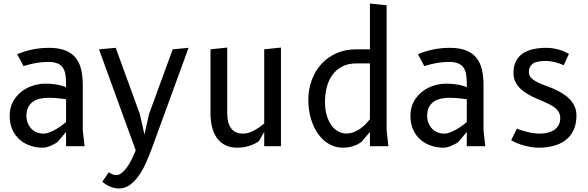

<svg xmlns="http://www.w3.org/2000/svg" viewBox="-20 -830 3340 1090"><path d="M460 0H355V-81L308 -25Q299.5 -18.5 288.5 -12.5Q277.5 -6.5 266.2 -1.8Q255 3 243.8 5.8Q232.5 8.5 223 8.5Q185.5 8.5 151.2 -3.2Q117 -15 91.2 -37.8Q65.5 -60.5 50.2 -94.2Q35 -128 35 -172Q35 -218.5 53.8 -252.8Q72.5 -287 101.8 -309.8Q131 -332.5 167 -343.8Q203 -355 237.5 -355Q266 -355 287.8 -352Q309.5 -349 324.5 -345Q342 -340.5 355 -335V-352.5Q355 -382 351.5 -405.5Q348 -429 337.2 -445.2Q326.5 -461.5 306.2 -470Q286 -478.5 252.5 -478.5Q225.5 -478.5 200.5 -474.8Q175.5 -471 156 -466.5Q133 -461 113.5 -455L77.5 -522Q99.5 -532 127.5 -540Q151.5 -547 184.5 -552.8Q217.5 -558.5 257.5 -558.5Q315 -558.5 352.5 -543Q390 -527.5 411.5 -499.5Q433 -471.5 441.5 -432.2Q450 -393 450 -345V-90ZM355 -266.5Q341 -268.5 325 -270.5Q311.5 -272 294 -273.5Q276.5 -275 257.5 -275Q229.5 -275 206.2 -269.5Q183 -264 166 -251.8Q149 -239.5 139.5 -220Q130 -200.5 130 -172.5Q130 -150 137.5 -131.5Q145 -113 158 -99.5Q171 -86 188.8 -78.8Q206.5 -71.5 227 -71.5Q236.5 -71.5 247.2 -74.2Q258 -77 268.8 -81.5Q279.5 -86 290.2 -92Q301 -98 310.5 -104Q333 -118.5 355 -137Z M826 -182 960.5 -550 1050.5 -558.5 843.5 8.5Q828 50.5 809.8 92Q791.5 133.5 768.5 166.2Q745.5 199 717.8 219.5Q690 240 656 240Q630.5 240 606 229.8Q581.5 219.5 561 201.5L597.5 148Q606 154 617 159Q628 164 640 164Q656.5 164 672 151.2Q687.5 138.5 701.8 118.5Q716 98.5 728.2 73.5Q740.5 48.5 750.5 23.5L542 -550L637 -558.5L774 -182L800 -66Z M1480 -550 1575 -560V0H1480V-81.5L1449.5 -28Q1440.5 -22 1428.2 -15.5Q1416 -9 1400.5 -3.8Q1385 1.5 1366.5 5Q1348 8.5 1327.5 8.5Q1287.5 8.5 1258.8 -6Q1230 -20.5 1211.5 -46.5Q1193 -72.5 1184 -108.2Q1175 -144 1175 -186V-550L1270 -560V-186Q1270 -132 1291.8 -101.8Q1313.5 -71.5 1360 -71.5Q1377 -71.5 1393.5 -77Q1410 -82.5 1425.5 -91Q1441 -99.5 1454.8 -109.5Q1468.5 -119.5 1480 -129Z M2003 -470Q1957 -470 1923.5 -452.8Q1890 -435.5 1868 -406Q1846 -376.5 1835.5 -336.5Q1825 -296.5 1825 -251Q1825 -206.5 1835.5 -173Q1846 -139.5 1862.8 -117Q1879.5 -94.5 1901 -83.2Q1922.5 -72 1945 -72Q1968.5 -72 1988.8 -80Q2009 -88 2026 -100Q2043 -112 2056.5 -126.2Q2070 -140.5 2080 -153V-470ZM2080 0V-81L2032.5 -24.5Q2023.5 -18.5 2013 -12.5Q2002.5 -6.5 1989.5 -2Q1976.5 2.5 1960.8 5.5Q1945 8.5 1925.5 8.5Q1884.5 8.5 1849 -11.8Q1813.5 -32 1787.2 -68Q1761 -104 1745.8 -153.8Q1730.5 -203.5 1730.5 -263Q1730.5 -323 1749.8 -375.2Q1769 -427.5 1804.5 -466.5Q1840 -505.5 1890.2 -527.8Q1940.5 -550 2002.5 -550H2080V-810L2175 -800V-90L2185 0Z M2735 0H2630V-81L2583 -25Q2574.5 -18.5 2563.5 -12.5Q2552.5 -6.5 2541.2 -1.8Q2530 3 2518.8 5.8Q2507.5 8.5 2498 8.5Q2460.5 8.5 2426.2 -3.2Q2392 -15 2366.2 -37.8Q2340.5 -60.5 2325.2 -94.2Q2310 -128 2310 -172Q2310 -218.5 2328.8 -252.8Q2347.5 -287 2376.8 -309.8Q2406 -332.5 2442 -343.8Q2478 -355 2512.5 -355Q2541 -355 2562.8 -352Q2584.5 -349 2599.5 -345Q2617 -340.5 2630 -335V-352.5Q2630 -382 2626.5 -405.5Q2623 -429 2612.2 -445.2Q2601.5 -461.5 2581.2 -470Q2561 -478.5 2527.5 -478.5Q2500.5 -478.5 2475.5 -474.8Q2450.5 -471 2431 -466.5Q2408 -461 2388.5 -455L2352.5 -522Q2374.5 -532 2402.5 -540Q2426.5 -547 2459.5 -552.8Q2492.5 -558.5 2532.5 -558.5Q2590 -558.5 2627.5 -543Q2665 -527.5 2686.5 -499.5Q2708 -471.5 2716.5 -432.2Q2725 -393 2725 -345V-90ZM2630 -266.5Q2616 -268.5 2600 -270.5Q2586.5 -272 2569 -273.5Q2551.5 -275 2532.5 -275Q2504.5 -275 2481.2 -269.5Q2458 -264 2441 -251.8Q2424 -239.5 2414.5 -220Q2405 -200.5 2405 -172.5Q2405 -150 2412.5 -131.5Q2420 -113 2433 -99.5Q2446 -86 2463.8 -78.8Q2481.5 -71.5 2502 -71.5Q2511.5 -71.5 2522.2 -74.2Q2533 -77 2543.8 -81.5Q2554.5 -86 2565.2 -92Q2576 -98 2585.5 -104Q2608 -118.5 2630 -137Z M3180.5 -459.5Q3171.5 -464 3159 -468.5Q3146.5 -473 3133 -476.5Q3119.5 -480 3105.8 -482Q3092 -484 3079.5 -484Q3026.5 -484 3004.5 -468.2Q2982.5 -452.5 2982.5 -421Q2982.5 -400 2997 -386.2Q3011.5 -372.5 3034.5 -361.5Q3057.5 -350.5 3085.8 -340.8Q3114 -331 3141 -317.5Q3160.5 -308 3180.5 -295Q3200.5 -282 3216.5 -264.5Q3232.5 -247 3242.5 -225Q3252.5 -203 3252.5 -175.5Q3252.5 -125 3235.5 -90Q3218.5 -55 3189.2 -33.2Q3160 -11.5 3120.8 -1.5Q3081.5 8.5 3037 8.5Q3020 8.5 2998.5 5.2Q2977 2 2955.5 -3.8Q2934 -9.5 2914.5 -17.5Q2895 -25.5 2882 -34.5L2915 -100.5Q2927 -94.5 2943.5 -89.2Q2960 -84 2977.5 -80Q2995 -76 3012.2 -73.8Q3029.5 -71.5 3043 -71.5Q3066 -71.5 3087.2 -76.2Q3108.5 -81 3124.8 -91.5Q3141 -102 3150.8 -118.8Q3160.5 -135.5 3160.5 -160Q3160.5 -178.5 3152.8 -192.5Q3145 -206.5 3131.8 -217.2Q3118.5 -228 3101 -237Q3083.5 -246 3064 -254.2Q3044.5 -262.5 3024 -271.2Q3003.5 -280 2985 -290.5Q2967.5 -300.5 2951.2 -312.5Q2935 -324.5 2922.5 -339.5Q2910 -354.5 2902.5 -373.2Q2895 -392 2895 -416Q2895 -454 2908.5 -481.2Q2922 -508.5 2946.5 -525.5Q2971 -542.5 3005.5 -550.5Q3040 -558.5 3081.5 -558.5Q3100.5 -558.5 3119 -555.5Q3137.5 -552.5 3154.5 -547.8Q3171.5 -543 3185.5 -536.5Q3199.5 -530 3209.5 -523.5Z"/></svg>

Font: B612
Style: Regular
Weight: 400
Designer: Nicolas Chauveau, Thomas Paillot, Jonathan Favre-Lamarine, Jean-Luc Vinot
Foundry: AIRBUS
Version: Version 1.008